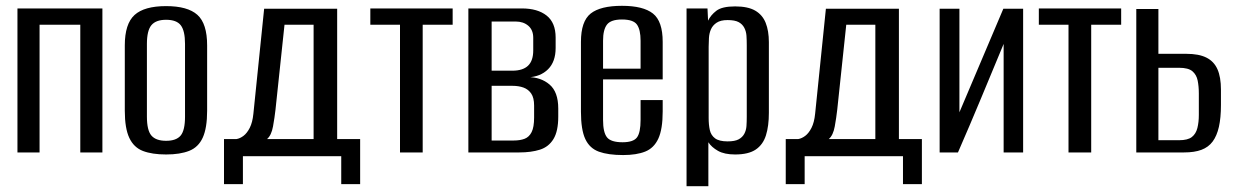

<svg xmlns="http://www.w3.org/2000/svg" viewBox="-20 -524 4256 660"><path d="M40 0V-495H332V0H256V-439H116V0Z M551 7Q503 7 471.5 -5Q440 -17 424.5 -50Q409 -83 409 -143V-368Q409 -442 442.5 -472.5Q476 -503 551 -503Q625 -503 658.5 -473Q692 -443 692 -368V-143Q692 -84 677 -51Q662 -18 630.5 -5.5Q599 7 551 7ZM551 -40Q586 -40 601 -58Q616 -76 616 -123V-373Q616 -418 601.5 -437Q587 -456 551 -456Q516 -456 500.5 -437.5Q485 -419 485 -373V-123Q485 -76 500.5 -58Q516 -40 551 -40Z M750 109V-46H793Q805 -48 817 -57Q829 -66 838.5 -84.5Q848 -103 851 -133L888 -494H1139V-46H1218V109H1153V13H815V109ZM898 -46H1058V-439H958L927 -147Q924 -120 918.5 -89.5Q913 -59 898 -46Z M1355 0V-439H1253V-495H1536V-439H1433V0Z M1590 0V-495H1774Q1828 -495 1859 -470.5Q1890 -446 1890 -395V-359Q1890 -312 1864 -286Q1838 -260 1794 -258V-259Q1839 -259 1869 -233.5Q1899 -208 1899 -151V-123Q1899 -73 1882.5 -46Q1866 -19 1836 -9.5Q1806 0 1765 0ZM1670 -41H1746Q1768 -41 1783.5 -47Q1799 -53 1807.5 -70Q1816 -87 1816 -120V-161Q1816 -188 1806 -202.5Q1796 -217 1779.5 -223Q1763 -229 1741 -229H1670ZM1670 -281H1741Q1777 -281 1795 -298Q1813 -315 1813 -351V-394Q1813 -421 1796 -435.5Q1779 -450 1753 -450H1670Z M2122 9Q2071 9 2039 -2.5Q2007 -14 1992 -46Q1977 -78 1977 -140V-380Q1977 -451 2010.5 -477.5Q2044 -504 2118 -504Q2191 -504 2224.5 -477.5Q2258 -451 2258 -380V-251H2053V-112Q2053 -69 2066.5 -52Q2080 -35 2120 -35Q2157 -35 2169.5 -51.5Q2182 -68 2182 -112V-180H2258V-141Q2258 -80 2243 -47.5Q2228 -15 2198 -3Q2168 9 2122 9ZM2053 -288H2182V-384Q2182 -422 2169.5 -439.5Q2157 -457 2118 -457Q2080 -457 2066.5 -439.5Q2053 -422 2053 -384Z M2340 116V-495H2412L2414 -453Q2423 -472 2442.5 -487Q2462 -502 2507 -502Q2551 -502 2576 -487.5Q2601 -473 2612 -445.5Q2623 -418 2623 -379V-136Q2623 -91 2613 -59Q2603 -27 2578 -10Q2553 7 2507 7Q2470 7 2448 -5.5Q2426 -18 2415 -35V116ZM2481 -38Q2506 -38 2519 -45Q2532 -52 2538.5 -64Q2545 -76 2546 -91Q2547 -106 2547 -123V-369Q2547 -386 2546 -401Q2545 -416 2538.5 -428.5Q2532 -441 2519 -448Q2506 -455 2481 -455Q2457 -455 2443.5 -446Q2430 -437 2424 -423.5Q2418 -410 2417 -393.5Q2416 -377 2416 -363V-118Q2416 -95 2420 -77Q2424 -59 2438 -48.5Q2452 -38 2481 -38Z M2681 109V-46H2724Q2736 -48 2748 -57Q2760 -66 2769.5 -84.5Q2779 -103 2782 -133L2819 -494H3070V-46H3149V109H3084V13H2746V109ZM2829 -46H2989V-439H2889L2858 -147Q2855 -120 2849.5 -89.5Q2844 -59 2829 -46Z M3210 0V-494H3278V-138L3429 -494H3497V0H3430V-373Q3391 -279 3352.5 -186.5Q3314 -94 3273 0Z M3653 0V-439H3551V-495H3834V-439H3731V0Z M3886 0V-493H3962V-339H4058Q4101 -339 4127 -326Q4153 -313 4165 -286Q4177 -259 4177 -216V-163Q4177 -119 4170 -88Q4163 -57 4148.5 -37.5Q4134 -18 4110 -9Q4086 0 4050 0ZM3962 -42H4033Q4063 -42 4077 -53Q4091 -64 4096 -84Q4101 -104 4101 -129V-203Q4101 -227 4097 -247Q4093 -267 4079 -279Q4065 -291 4033 -291H3962Z"/></svg>

Font: Alumni Sans Medium
Style: Regular
Weight: 500
Designer: Robert E. Leuschke
Foundry: Robert E. Leuschke
Version: Version 1.018